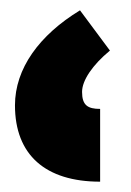

<svg xmlns="http://www.w3.org/2000/svg" viewBox="-20 -785 253 372"><path d="M174 -433V-574C150 -574 139 -581 139 -607C139 -629 159 -659 193 -687L135 -765C56 -717 9 -652 9 -581C9 -485 68 -433 174 -433Z"/></svg>

Font: Noto Sans Armenian ExtraCondensed ExtraBold
Style: Regular
Weight: 800
Width: 2
Designer: Monotype Design Team
Foundry: Monotype Imaging Inc.
Version: Version 2.008